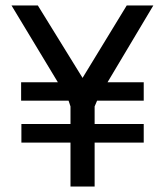

<svg xmlns="http://www.w3.org/2000/svg" viewBox="-20 -680 601 700"><path d="M237 0V-160H58V-228H237V-292L230 -313H57V-380H191L22 -660H118L281 -396L442 -660H539L372 -380H504V-313H334L325 -292V-228H504V-160H325V0Z"/></svg>

Font: Cairo Medium
Style: Regular
Weight: 500
Designer: Mohamed Gaber, Accademia di Belle Arti di Urbino
Foundry: Kief Type Foundry, Accademia di Belle Arti di Urbino
Version: Version 3.117